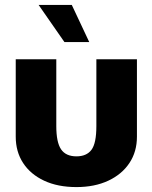

<svg xmlns="http://www.w3.org/2000/svg" viewBox="-20 -741 620 781"><path d="M209 -500V-228Q209 -162 228.5 -133.5Q248 -105 291 -105Q332 -105 352 -131.5Q372 -158 372 -228V-500H537V-185Q537 -124 506.5 -78Q476 -32 420.5 -6Q365 20 291 20Q215 20 159.5 -6Q104 -32 74 -78Q44 -124 44 -185V-500ZM137 -721H272L343 -570H242Z"/></svg>

Font: Moderustic
Style: Bold
Weight: 700
Designer: Tural Alisoy
Foundry: TAFT Foundry
Version: Version 2.120